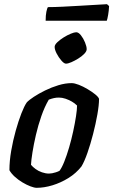

<svg xmlns="http://www.w3.org/2000/svg" viewBox="-20 -897 541 917"><path d="M155 0Q144 0 125.5 -7Q107 -14 87 -26Q67 -38 50.5 -53Q34 -68 25 -84Q25 -128 33.5 -177Q42 -226 55 -272.5Q68 -319 82 -355Q96 -391 108 -408Q118 -419 141.5 -434.5Q165 -450 195.5 -465Q226 -480 259 -490Q292 -500 322 -500Q336 -500 356.5 -492Q377 -484 398 -471.5Q419 -459 434.5 -446.5Q450 -434 453 -425Q453 -395 445 -350Q437 -305 424.5 -256.5Q412 -208 397.5 -166.5Q383 -125 369 -102Q343 -69 306.5 -46.5Q270 -24 230.5 -12Q191 0 155 0ZM214 -68Q221 -68 229 -69.5Q237 -71 246.5 -74Q256 -77 264 -81Q275 -95 287 -125Q299 -155 310 -192.5Q321 -230 329.5 -269.5Q338 -309 343 -341.5Q348 -374 348 -393Q337 -404 323 -412Q309 -420 293 -425.5Q277 -431 261 -431Q249 -431 237.5 -428.5Q226 -426 213 -421Q193 -387 177.5 -342.5Q162 -298 151.5 -252.5Q141 -207 135 -169Q129 -131 128 -110Q136 -100 149.5 -90Q163 -80 180.5 -74Q198 -68 214 -68ZM295 -593Q286 -593 273 -608Q260 -623 250.5 -641.5Q241 -660 241 -673Q241 -683 253.5 -695Q266 -707 283.5 -718Q301 -729 318 -736Q335 -743 344 -743Q355 -743 366.5 -728.5Q378 -714 386 -694.5Q394 -675 394 -662Q394 -652 382.5 -640Q371 -628 354 -617.5Q337 -607 321 -600Q305 -593 295 -593ZM198 -798Q198 -824 201.5 -841Q205 -858 209 -863Q239 -863 279.5 -865Q320 -867 362 -869.5Q404 -872 438.5 -874Q473 -876 491 -877L501 -868Q500 -846 496.5 -826Q493 -806 490 -798Z"/></svg>

Font: Texturina Medium 12pt SemiBold
Style: Italic
Weight: 600
Italic angle: -11°
Version: Version 1.002